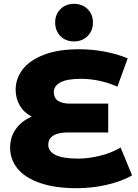

<svg xmlns="http://www.w3.org/2000/svg" viewBox="-20 -972 721 1006"><path d="M672 -53Q618 -22 541 -4Q464 14 381 14Q269 14 190.5 -13Q112 -40 72.5 -88Q33 -136 33 -199Q33 -254 63 -296Q93 -338 146 -361Q105 -382 83.5 -419.5Q62 -457 62 -502Q62 -560 98.5 -608Q135 -656 210 -685Q285 -714 395 -714Q464 -714 531 -701Q598 -688 649 -666L595 -518Q502 -559 403 -559Q332 -559 297 -540.5Q262 -522 262 -489Q262 -429 349 -429H547V-278H336Q285 -278 259 -261.5Q233 -245 233 -213Q233 -179 271 -160Q309 -141 389 -141Q446 -141 506.5 -156.5Q567 -172 612 -199ZM269 -854Q269 -897 297 -924.5Q325 -952 368 -952Q411 -952 439 -924.5Q467 -897 467 -854Q467 -811 439 -783Q411 -755 368 -755Q324 -755 296.5 -783Q269 -811 269 -854Z"/></svg>

Font: Montserrat Alternates ExtraBold
Style: Regular
Weight: 800
Designer: Julieta Ulanovsky
Foundry: Julieta Ulanovsky
Version: Version 7.200